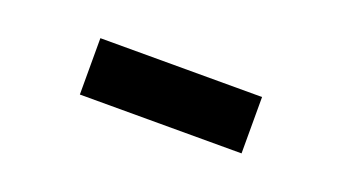

<svg xmlns="http://www.w3.org/2000/svg" viewBox="-27 -435 604 339"><g transform="rotate(20 275.0 -266.0)"><path d="M123 -212.9V-318.8H426.8V-212.9Z"/></g></svg>

Font: Code New Roman
Style: Bold
Weight: 700
Monospace: yes
Designer: Sam Radian
Foundry: Code New Roman
Version: Version 1.508 October 19, 2014